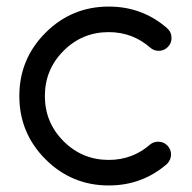

<svg xmlns="http://www.w3.org/2000/svg" viewBox="-20 -567 587 587"><path d="M463.9 -133.8Q480 -133.8 491.5 -122.3Q502.9 -110.8 502.9 -94.7Q502.9 -78.6 490.7 -65.9Q415 0 312.5 0Q199.2 0 119.1 -80.1Q39.1 -160.2 39.1 -273.4Q39.1 -386.7 119.1 -466.8Q199.2 -546.9 312.5 -546.9Q415 -546.9 490.7 -481Q504.4 -468.8 504.4 -450.7Q504.4 -434.6 492.9 -423.1Q481.4 -411.6 465.3 -411.6Q451.2 -411.6 440.4 -420.4Q385.7 -468.8 312.5 -468.8Q231.4 -468.8 174.3 -411.6Q117.2 -354.5 117.2 -273.4Q117.2 -192.4 174.3 -135.3Q231.4 -78.1 312.5 -78.1Q385.7 -78.1 439.9 -126Q450.2 -133.8 463.9 -133.8Z"/></svg>

Font: Comfortaa
Style: Regular
Weight: 400
Designer: Johan Aakerlund - aajohan
Foundry: Johan Aakerlund
Version: Version 2.004 2013